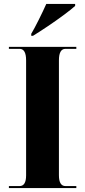

<svg xmlns="http://www.w3.org/2000/svg" viewBox="-20 -951 429 971"><path d="M25 0H366V-10H311Q278 -10 278 -65V-646Q278 -704 311 -704H366V-714H25V-704H79Q112 -704 112 -646V-64Q112 -10 79 -10H25ZM138 -770H147Q178 -789 220.5 -817.5Q263 -846 301.5 -874.5Q340 -903 360 -921V-931H214Q199 -897 176 -851Q153 -805 138 -780Z"/></svg>

Font: Noto Serif Display SemiCondensed Extra
Style: Regular
Weight: 800
Width: 4
Designer: Monotype Design Team
Foundry: Monotype Imaging Inc.
Version: Version 1.900